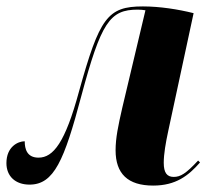

<svg xmlns="http://www.w3.org/2000/svg" viewBox="-25 -568 656 598"><path d="M452 10C523 10 562 -21 598 -62L592 -68C554 -27 537 -17 516 -17C495 -17 485 -30 485 -61C485 -88 491 -123 499 -160L578 -527C530 -539 473 -548 420 -548C310 -548 285 -513 221 -283C178 -124 141 -77 95 -77C59 -77 52 -104 52 -128C31 -128 -5 -111 -5 -60C-5 -19 23 7 67 7C143 7 175 -68 228 -268C290 -499 317 -538 404 -538C414 -538 420 -537 428 -536L356 -233C343 -176 335 -138 335 -100C335 -27 373 10 452 10Z"/></svg>

Font: Noto Serif Display Condensed ExtraBold
Style: Italic
Weight: 800
Width: 3
Italic angle: -12°
Designer: Monotype Design Team
Foundry: Monotype Imaging Inc.
Version: Version 2.009